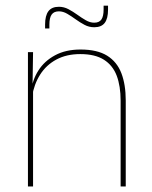

<svg xmlns="http://www.w3.org/2000/svg" viewBox="-20 -674 548 694"><path d="M416 0V-310Q416 -363 401.8 -400.5Q387.5 -438 355.5 -458.2Q323.5 -478.5 270 -478.5Q220.5 -478.5 183.8 -458.8Q147 -439 125 -404.2Q103 -369.5 96 -325L87 -344H92.5Q97 -385 118.8 -419.2Q140.5 -453.5 179 -474.2Q217.5 -495 271 -495Q331.5 -495 367.2 -472.8Q403 -450.5 418.8 -409.2Q434.5 -368 434.5 -311V0ZM81 0V-485.5H99.5L97.5 -358.5H99.5V0ZM320.5 -575.5Q302 -575.5 285.5 -584.2Q269 -593 253.5 -604.2Q238 -615.5 223 -624.2Q208 -633 193 -633Q175 -633 166.8 -621.5Q158.5 -610 158.5 -585V-571H143V-585.5Q143 -617.5 155 -633.5Q167 -649.5 193 -649.5Q211 -649.5 227.5 -640.8Q244 -632 259.5 -620.8Q275 -609.5 290.2 -600.8Q305.5 -592 320.5 -592Q338.5 -592 346.5 -603.5Q354.5 -615 354.5 -640V-653.5H370.5V-639Q370.5 -607 358.5 -591.2Q346.5 -575.5 320.5 -575.5Z"/></svg>

Font: Anek Odia Medium Thin
Style: Regular
Weight: 250
Version: Version 1.003